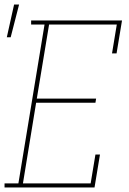

<svg xmlns="http://www.w3.org/2000/svg" viewBox="-49 -825 569 845"><path d="M-29 0V-18H32L147 -717H88V-735H488L464 -590H444L465 -717H167L113 -391H374L371 -373H110L52 -18H350L371 -145H391L367 0ZM-19 -661 13 -805H35L-2 -661Z"/></svg>

Font: Iosevka Curly Slab Thin
Style: Italic
Weight: 100
Italic angle: -9°
Monospace: yes
Designer: Belleve Invis
Foundry: Belleve Invis
Version: Version 22.1.2; ttfautohint (v1.8.4)